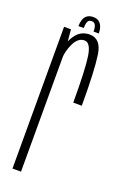

<svg xmlns="http://www.w3.org/2000/svg" viewBox="-134 -718 492 761"><g transform="rotate(20 112.0 -337.0)"><path d="M162.5 -328H198.5Q198.5 -475 189.2 -539.5Q180 -604 132 -604Q93 -604 70.8 -570.2Q48.5 -536.5 48.5 -490.5L61 -475.5Q61 -507 77.2 -541Q93.5 -575 120.5 -575Q146 -575 154.2 -523Q162.5 -471 162.5 -328ZM25.5 0H61.5V-523L54.5 -598H25.5ZM121.5 -674Q106 -674 96.2 -667Q86.5 -660 82.2 -647.5Q78 -635 78 -620H100.5Q100.5 -632.5 102.5 -640.8Q104.5 -649 108.8 -652.8Q113 -656.5 121.5 -656.5Q128.5 -656.5 132.8 -653Q137 -649.5 139.5 -641.2Q142 -633 142 -620H164Q164 -635 159.5 -647.5Q155 -660 145.8 -667Q136.5 -674 121.5 -674Z"/></g></svg>

Font: Anybody ExtraCondensed ExtraLight
Style: Regular
Weight: 250
Width: 2
Version: Version 1.113;gftools[0.9.25]